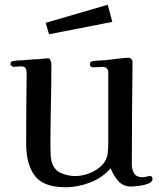

<svg xmlns="http://www.w3.org/2000/svg" viewBox="-20 -783 668 807"><path d="M621 -31Q621 -18 602.5 -11Q584 -4 562.5 -1.5Q541 1 531 1Q497 1 476.5 -23Q456 -47 445 -76Q411 -36 359 -16Q307 4 255 4Q163 4 126.5 -44Q90 -92 90 -179Q90 -253 90.5 -327.5Q91 -402 92 -477Q92 -489 87.5 -496.5Q83 -504 69 -504Q61 -504 53 -503Q45 -502 37 -502Q33 -502 28.5 -506Q24 -510 24 -513Q24 -522 28 -524Q32 -526 40 -527Q50 -529 60 -529Q70 -529 80 -530Q98 -532 115.5 -533Q133 -534 151 -535Q159 -536 167 -537Q175 -538 183 -538Q188 -538 192 -529.5Q196 -521 196 -516Q196 -430 194 -343.5Q192 -257 192 -171Q192 -152 193 -131Q194 -110 201 -92Q212 -65 240.5 -54Q269 -43 296 -43Q325 -43 355.5 -54.5Q386 -66 408 -88Q430 -110 433 -142Q435 -161 435 -180.5Q435 -200 435 -219V-480Q435 -490 428.5 -496Q422 -502 412 -502Q402 -502 392.5 -501Q383 -500 373 -500Q358 -500 358 -513Q358 -520 361.5 -522.5Q365 -525 371 -526Q383 -528 396 -528.5Q409 -529 422 -530Q444 -532 473 -536Q502 -540 522 -540Q527 -540 532.5 -534Q538 -528 537 -523Q536 -416 535 -308Q534 -200 534 -92Q534 -70 544 -54Q554 -38 579 -38Q587 -38 595 -40.5Q603 -43 611 -43Q621 -43 621 -31ZM452 -691 186 -639 172 -687 433 -763Z"/></svg>

Font: Kaisei HarunoUmi Medium
Style: Regular
Weight: 500
Designer: Font-Kai, 金井和夫
Foundry: KAZUO KANAI
Version: Version 5.003